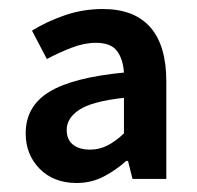

<svg xmlns="http://www.w3.org/2000/svg" viewBox="-20 -831 438 426"><path d="M150 -425Q99 -425 68 -456.5Q37 -488 37 -535Q37 -595 89 -627Q141 -659 255 -670Q253 -700 239.5 -718Q226 -736 193 -736Q167 -736 138.5 -725Q110 -714 84 -700L51 -763Q83 -783 123.5 -797Q164 -811 208 -811Q278 -811 313.5 -770.5Q349 -730 349 -651V-434H274L264 -474H260Q238 -454 210.5 -439.5Q183 -425 150 -425ZM180 -499Q200 -499 218 -508Q236 -517 255 -535V-614Q184 -606 156 -587.5Q128 -569 128 -543Q128 -521 142 -510Q156 -499 180 -499Z"/></svg>

Font: Noto Sans TC SemiBold
Style: Regular
Weight: 600
Designer: Ryoko NISHIZUKA  (kana, bopomofo & ideographs); Paul D. Hunt (Latin, Greek & Cyrillic); Sandoll Communications , Soo-you
Foundry: Adobe
Version: Version 2.004-H2;hotconv 1.0.118;makeotfexe 2.5.65603